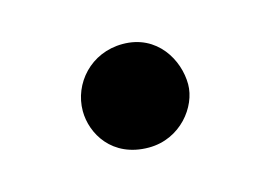

<svg xmlns="http://www.w3.org/2000/svg" viewBox="-40 -217 414 294"><g transform="rotate(-15 167.0 -70.0)"><path d="M83.5 -68.4C83.5 -32.7 108.9 11.7 167 11.7C217.3 11.7 250 -31.2 250 -66.4C250 -105 223.6 -151.9 168.9 -151.9C118.2 -151.9 83.5 -111.8 83.5 -68.4Z"/></g></svg>

Font: Stoke
Style: Regular
Weight: 400
Designer: Nicole Fally
Foundry: Nicole Fally
Version: Version 1.002